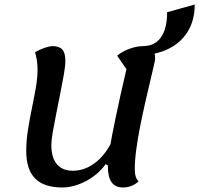

<svg xmlns="http://www.w3.org/2000/svg" viewBox="-20 -804 881 849"><path d="M256 25Q174 25 135 -15Q96 -55 96 -137Q96 -181 103.5 -229Q111 -277 121 -325Q131 -373 138.5 -416.5Q146 -460 146 -496Q146 -518 143 -537.5Q140 -557 135 -573Q155 -585 177 -592.5Q199 -600 213 -600Q242 -600 255.5 -585Q269 -570 269 -535Q269 -513 262.5 -475.5Q256 -438 247 -393Q238 -348 229 -303Q220 -258 213.5 -221Q207 -184 207 -164Q207 -107 231.5 -78Q256 -49 302 -49Q361 -49 411 -92.5Q461 -136 489 -212L482 -60L447 -78Q426 -48 394 -24.5Q362 -1 326 12Q290 25 256 25ZM524 25Q490 25 473.5 2Q457 -21 457 -70Q457 -97 465.5 -149Q474 -201 492 -287Q510 -373 539 -498L498 -558Q512 -570 531.5 -579.5Q551 -589 572 -594.5Q593 -600 611 -600Q641 -600 653.5 -587.5Q666 -575 666 -545Q666 -538 659.5 -510.5Q653 -483 643 -440.5Q633 -398 621.5 -347.5Q610 -297 599.5 -244Q589 -191 582.5 -142.5Q576 -94 576 -55Q576 -17 593 -2Q563 25 524 25ZM591 -560 611 -600Q664 -600 691.5 -638.5Q719 -677 719 -750L841 -784Q841 -715 810.5 -665Q780 -615 724 -587.5Q668 -560 591 -560Z"/></svg>

Font: Lemonada
Style: Regular
Weight: 400
Designer: Mohamed Gaber (Arabic), Eduardo Tunni (Latin)
Foundry: Kief Type Foundry
Version: Version 4.005